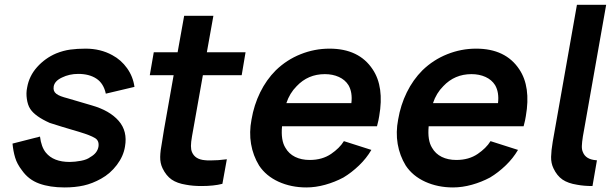

<svg xmlns="http://www.w3.org/2000/svg" viewBox="-20 -786 2622 821"><path d="M432.5 -385.5Q423 -429.5 392.2 -449.8Q361.5 -470 314.5 -470Q276.5 -470 245 -454.5Q213 -439.5 209.5 -415.5Q208 -405 210.8 -397.8Q213.5 -390.5 221 -384.8Q228.5 -379 240.5 -374.5Q252.5 -370 270 -365.5L372 -335.5Q449 -313.5 487.5 -269.2Q526 -225 514.5 -159.5Q508 -118 479.5 -80.5Q451.5 -43.5 412.5 -22Q375 -1 338 7.2Q301 15.5 256 15.5Q193.5 15.5 147.8 -1Q102 -17.5 74 -57.5Q53 -84.5 44.8 -112Q36.5 -139.5 33.5 -172L151 -202Q156.5 -157.5 176 -133.5Q208.5 -93.5 278 -93.5Q289 -93.5 301.2 -94.8Q313.5 -96 326.5 -98.5Q352.5 -103.5 366.5 -114.5Q396 -131 401 -158.5Q405 -185 385.5 -196Q366.5 -207.5 322 -221L245 -244L192.5 -260.5Q130 -288.5 109.5 -320Q103.5 -329 100 -340Q96.5 -351 94.8 -363Q93 -375 93.2 -387.5Q93.5 -400 96 -411.5Q104.5 -461 138.5 -499Q173 -537.5 220 -557.5Q251 -570 280.8 -574Q310.5 -578 346 -578Q410 -578 460.5 -550Q498 -530 523.5 -494.2Q549 -458.5 555 -414.5Z M807 -236.5Q806 -227.5 801 -203Q796.5 -177.5 796.5 -161.8Q796.5 -146 801 -135.5Q814 -104.5 856 -101Q860 -100.5 865.8 -100.2Q871.5 -100 880 -100Q896 -100 913.5 -101.2Q931 -102.5 950 -105L931 0Q894.5 9.5 841.5 9.5Q805 9.5 776 4Q737.5 -2 714 -18.2Q690.5 -34.5 675 -66.5Q664.5 -88.5 665 -115Q665.5 -141.5 673 -180L681 -230L722.5 -464.5H620.5L637.5 -562.5H739.5L767.5 -718.5H892.5L864.5 -562.5H1030L1013.5 -464.5H847.5Z M1200.5 -154Q1215 -128.5 1241.8 -115.2Q1268.5 -102 1304.5 -102Q1358 -102 1396 -128Q1413.5 -140 1427.2 -153.5Q1441 -167 1450.5 -182.5L1568 -145Q1547 -109 1515.2 -78.5Q1483.5 -48 1448.5 -27Q1412 -7.5 1370.8 4Q1329.5 15.5 1290 15.5Q1225 15.5 1171 -9Q1117.5 -33.5 1088 -78Q1062 -120.5 1053.5 -170.5Q1045 -220.5 1055.5 -275Q1066 -337 1092.5 -391Q1119 -445 1159.5 -485.5Q1206 -530.5 1265.5 -554.2Q1325 -578 1389 -578Q1515 -578 1573.5 -489.5Q1623.5 -415 1601.5 -289.5Q1600.5 -282.5 1598.2 -271.5Q1596 -260.5 1592 -246H1186Q1180.5 -185.5 1200.5 -154ZM1248.5 -417.5Q1218.5 -387.5 1204.5 -345H1482.5Q1488 -391 1470 -422Q1455.5 -445 1429 -457Q1402.5 -469 1369 -469Q1297 -469 1248.5 -417.5Z M1827.5 -154Q1842 -128.5 1868.8 -115.2Q1895.5 -102 1931.5 -102Q1985 -102 2023 -128Q2040.5 -140 2054.2 -153.5Q2068 -167 2077.5 -182.5L2195 -145Q2174 -109 2142.2 -78.5Q2110.5 -48 2075.5 -27Q2039 -7.5 1997.8 4Q1956.5 15.5 1917 15.5Q1852 15.5 1798 -9Q1744.5 -33.5 1715 -78Q1689 -120.5 1680.5 -170.5Q1672 -220.5 1682.5 -275Q1693 -337 1719.5 -391Q1746 -445 1786.5 -485.5Q1833 -530.5 1892.5 -554.2Q1952 -578 2016 -578Q2142 -578 2200.5 -489.5Q2250.5 -415 2228.5 -289.5Q2227.5 -282.5 2225.2 -271.5Q2223 -260.5 2219 -246H1813Q1807.5 -185.5 1827.5 -154ZM1875.5 -417.5Q1845.5 -387.5 1831.5 -345H2109.5Q2115 -391 2097 -422Q2082.5 -445 2056 -457Q2029.5 -469 1996 -469Q1924 -469 1875.5 -417.5Z M2447 -765.5H2572L2478.5 -236.5L2472.5 -203Q2468.5 -177.5 2468 -161.8Q2467.5 -146 2472.5 -135.5Q2484.5 -104.5 2528 -101Q2529 -100.5 2532.5 -100.5L2513.5 9.5Q2477 9.5 2448 4Q2409 -2 2385.2 -18.2Q2361.5 -34.5 2346.5 -66.5Q2336 -88.5 2336.5 -115Q2337 -141.5 2343.5 -180Z"/></svg>

Font: Russisch Sans
Style: Bold Italic
Weight: 700
Italic angle: -10°
Designer: Michael Sharanda (font) & Cristiano Sobral (main changes)
Foundry: Michael Sharanda
Version: Version 2.00;September 8, 2020;FontCreator 13.0.0.2681 64-bi